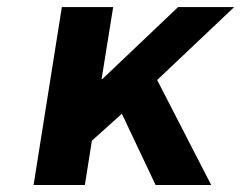

<svg xmlns="http://www.w3.org/2000/svg" viewBox="-20 -530 691 550"><path d="M76.2 0 157.2 -509.8H304.2L271 -303.2L273.9 -304.2L490.2 -509.8H650.9L430.2 -300.8L585 0H425.8L329.1 -204.1L243.2 -127L223.1 0Z"/></svg>

Font: Office Code Pro D Bold Italic
Style: Regular
Weight: 700
Italic angle: -9°
Designer: Nathan Rutzky & Paul D. Hunt
Foundry: Adobe Systems Incorporated
Version: Version 1.004;PS 001.004;hotconv 1.0.70;makeotf.lib2.5.58329